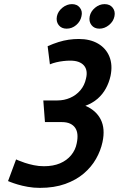

<svg xmlns="http://www.w3.org/2000/svg" viewBox="-20 -899 576 931"><path d="M329 -879Q304 -879 282.5 -861.5Q261 -844 256 -820Q251 -795 264.5 -777.5Q278 -760 303 -760Q329 -760 349.5 -777.5Q370 -795 375 -820Q381 -844 367.5 -861.5Q354 -879 329 -879ZM487 -879Q462 -879 441 -861.5Q420 -844 415 -820Q410 -795 423.5 -777.5Q437 -760 462 -760Q487 -760 508.5 -777.5Q530 -795 535 -820Q540 -844 526.5 -861.5Q513 -879 487 -879ZM190 -412 198 -307H280Q304 -307 320 -299.5Q336 -292 345 -278.5Q354 -265 355.5 -246Q357 -227 352 -204Q346 -172 325 -146.5Q304 -121 271 -107Q238 -93 193 -93Q168 -93 144 -98Q120 -103 100.5 -109.5Q81 -116 69.5 -121Q58 -126 58 -126L19 -21Q19 -21 31.5 -16Q44 -11 65.5 -4.5Q87 2 115 7Q143 12 173 12Q243 12 296 -7Q349 -26 386 -57.5Q423 -89 445.5 -128.5Q468 -168 477 -210Q491 -275 468.5 -319.5Q446 -364 394 -386Q429 -399 453.5 -420.5Q478 -442 493.5 -470.5Q509 -499 516 -531Q527 -584 510.5 -624.5Q494 -665 455.5 -687.5Q417 -710 362 -710Q338 -710 313.5 -706.5Q289 -703 263.5 -695Q238 -687 211 -675L222 -587Q236 -593 253 -597Q270 -601 287.5 -603Q305 -605 320 -605Q344 -605 360.5 -599Q377 -593 387 -581.5Q397 -570 399.5 -554Q402 -538 397 -518Q390 -485 369.5 -461Q349 -437 320 -424.5Q291 -412 259 -412Z"/></svg>

Font: Advent Pro
Style: Bold Italic
Weight: 700
Italic angle: -12°
Designer: VivaRado, Andreas Kalpakidis
Foundry: VivaRado, Andreas Kalpakidis
Version: Version 3.000